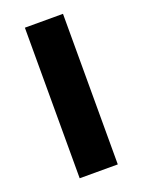

<svg xmlns="http://www.w3.org/2000/svg" viewBox="-114 -621 504 677"><g transform="rotate(-20 138.0 -282.5)"><path d="M66 0V-565H209V0Z"/></g></svg>

Font: Noto Serif Tamil ExtraCondensed
Style: Bold
Weight: 700
Width: 2
Designer: Indian Type Foundry, Tom Grace, and the Monotype Design Team
Foundry: Monotype Imaging Inc.
Version: Version 2.004; ttfautohint (v1.8.4.7-5d5b)